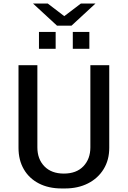

<svg xmlns="http://www.w3.org/2000/svg" viewBox="-20 -1054 722 1084"><path d="M328 10Q253.9 10 199.1 -18.5Q144.2 -47 114.4 -98.6Q84.5 -150.1 84.5 -219.2V-686H191V-222Q191 -155.6 230.8 -114.8Q270.5 -74 340.5 -74Q411.5 -74 450.9 -115.4Q490.2 -156.7 490.2 -222V-686H596.8V-219.2Q596.8 -150.5 564.9 -98.9Q533 -47.2 476.8 -18.6Q420.5 10 346.8 10ZM301.8 -909.2 166.2 -1034.2H249.5L342.8 -962.8L436.8 -1034.2H519.2L383.8 -909.2ZM200 -778.5V-873.8H294.2V-778.5ZM391 -778.5V-873.8H484.5V-778.5Z"/></svg>

Font: Chivo Medium
Style: Regular
Weight: 500
Designer: Hector Gatti
Foundry: Omnibus-Type
Version: Version 2.002